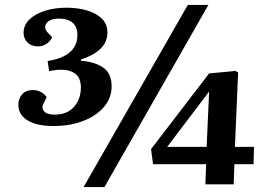

<svg xmlns="http://www.w3.org/2000/svg" viewBox="-20 -743 1078 774"><path d="M317 11 737 -723H820L401 11ZM927 -151H1004L1002 -81H925L922 0H808L811 -81H597L589 -142L823 -447L929 -457L940 -451ZM813 -151 823 -374 654 -151ZM413 -612Q413 -572 383.5 -545Q354 -518 306 -503V-498Q362 -494 396 -470.5Q430 -447 430 -395Q430 -349 400 -313Q370 -277 317 -256Q264 -235 195 -235Q129 -235 91.5 -257.5Q54 -280 54 -321Q54 -345 69 -362.5Q84 -380 113 -380Q132 -380 147.5 -370.5Q163 -361 168 -351L156 -327Q146 -309 157 -295Q168 -281 201 -281Q251 -281 278.5 -312.5Q306 -344 306 -390Q306 -428 284.5 -445Q263 -462 227 -462Q204 -462 178 -456L172 -497Q292 -516 292 -602Q292 -635 272.5 -651.5Q253 -668 218 -668Q181 -668 167.5 -649.5Q154 -631 173 -611L190 -593Q184 -578 168.5 -567Q153 -556 134 -556Q106 -556 90.5 -572Q75 -588 75 -610Q75 -642 98.5 -664.5Q122 -687 161.5 -699.5Q201 -712 248 -712Q293 -712 330.5 -701Q368 -690 390.5 -668Q413 -646 413 -612Z"/></svg>

Font: Literata 36pt
Style: Bold Italic
Weight: 700
Italic angle: -2°
Designer: Latin by Veronika Burian and Jose Scaglione. Greek by Irene Vlachou. Cyrillic by Vera Evstafieva
Foundry: TypeTogether
Version: Version 3.002